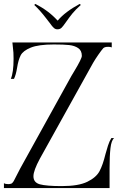

<svg xmlns="http://www.w3.org/2000/svg" viewBox="-50 -956 600 976"><path d="M-8 -20Q-2 -20 6 -22Q13 -24 19.5 -35Q26 -46 37 -69Q50 -95 53 -100L313 -570Q323 -588 328 -595Q366 -658 366 -672Q366 -699 347.5 -711.5Q329 -724 301.5 -727Q274 -730 224 -730Q146 -730 106.5 -714Q67 -698 55 -674.5Q43 -651 37 -612Q31 -575 21 -555H5Q19 -588 19 -657Q19 -692 16 -711L13 -740H518V-715Q512 -718 500 -718Q482 -718 475 -711Q466 -701 450 -678Q434 -655 423 -636L153 -150Q120 -89 120 -60Q120 -28 153 -19Q186 -10 264 -10Q349 -10 394 -32Q439 -54 456 -86Q473 -118 486 -172Q492 -194 499 -216Q506 -238 516 -254H530Q516 -242 511.5 -202.5Q507 -163 507 -102V0H-30V-25Q-23 -20 -8 -20ZM203 -839 186 -861Q154 -903 124 -931L130 -936Q198 -901 242 -852H244Q281 -896 355 -936L361 -931Q334 -907 318.5 -888Q303 -869 282 -839Q271 -823 263 -815Q255 -807 242 -807Q232 -807 225 -813Q218 -819 212 -827Q206 -835 203 -839Z"/></svg>

Font: Viaoda Libre
Style: Regular
Weight: 400
Designer: Gydient
Version: Version 2.000